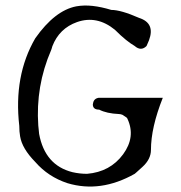

<svg xmlns="http://www.w3.org/2000/svg" viewBox="-20 -661 656 697"><path d="M571 -306Q528 -198 528 -117Q528 -83 497 -55Q483 -42 476 -36Q469 -30 469 -30Q345 40 225 4Q155 -19 108 -73Q60 -122 53 -166Q50 -183 50 -204Q29 -386 108 -522Q179 -623 257 -638Q285 -643 316.5 -639.5Q348 -636 384 -625Q419 -625 485 -596Q544 -577 521 -515Q519 -510 516.5 -504.5Q514 -499 512 -494Q492 -474 469 -494Q455 -502 437 -516.5Q419 -531 397 -553Q332 -606 260 -581Q195 -558 170 -493Q169 -489 168 -486Q167 -483 166 -480Q137 -413 125.5 -344.5Q114 -276 119 -205Q120 -198 120.5 -190.5Q121 -183 122 -175Q143 -61 243 -36Q269 -30 296 -30Q380 -37 427 -101Q473 -164 443 -229Q442 -230 442 -231Q442 -232 441 -233Q441 -233 437 -236Q433 -239 425 -244Q418 -247 412 -247Q367 -249 340 -263Q317 -263 317 -282Q319 -301 334 -305Q336 -306 340 -306Z"/></svg>

Font: New Tegomin
Style: Regular
Weight: 400
Designer: Kyosuke Nagai
Version: Version 1.000